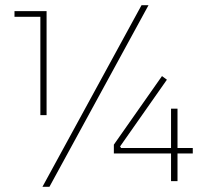

<svg xmlns="http://www.w3.org/2000/svg" viewBox="-20 -700 790 742"><path d="M144 22 527 -680H554L171 22ZM136 -255V-635H36V-657H160V-255ZM420 -107V-141L606 -406L625 -392L444 -134L448 -128H641V-280H666V-128H725V-107H666V0H641V-107Z"/></svg>

Font: Sora Thin
Style: Regular
Weight: 32
Designer: Jonathan Barnbrook, Julián Moncada
Foundry: Barnbrook Fonts
Version: Version 2.000